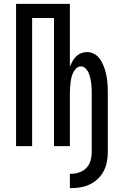

<svg xmlns="http://www.w3.org/2000/svg" viewBox="-20 -755 640 992"><path d="M341 217V143H347Q369 143 390.5 135.5Q412 128 427 112Q442 96 448 74Q454 52 454 30V-273Q454 -287 453.5 -300.5Q453 -314 451 -327.5Q449 -341 446 -354Q443 -367 437.5 -379.5Q432 -392 421.5 -402Q411 -412 398 -412Q384 -412 374 -402Q364 -392 358 -379.5Q352 -367 349 -354Q346 -341 344.5 -327.5Q343 -314 342 -300.5Q341 -287 341 -273V0H259V-662H146V0H63V-735H341V-410Q347 -425 354.5 -438.5Q362 -452 373 -463Q384 -474 399 -480Q414 -486 429 -486Q446 -486 461.5 -479Q477 -472 488 -460Q499 -448 506.5 -433.5Q514 -419 519.5 -403Q525 -387 528.5 -371Q532 -355 534 -338.5Q536 -322 536.5 -305.5Q537 -289 537 -273V30Q537 55 532.5 80Q528 105 516.5 127.5Q505 150 486.5 168Q468 186 445.5 197Q423 208 398 212.5Q373 217 347 217Z"/></svg>

Font: R Plex Mono
Style: Regular
Weight: 400
Monospace: yes
Designer: Belleve Invis
Foundry: Belleve Invis
Version: Version 31.8.0